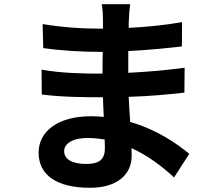

<svg xmlns="http://www.w3.org/2000/svg" viewBox="-20 -829 1040 910"><path d="M597 -809H462C466 -790 468 -759 468 -740C468 -728 468 -712 468 -693C372 -693 276 -699 182 -715L185 -601C278 -588 373 -583 467 -583C466 -549 466 -513 466 -480C370 -480 271 -482 177 -499L178 -381C274 -369 371 -368 468 -368C469 -338 470 -306 472 -275C452 -277 431 -278 410 -278C256 -278 163 -207 163 -106C163 0 247 61 407 61C539 61 604 -5 604 -90C604 -101 604 -113 603 -127C683 -91 751 -38 805 12L877 -100C819 -148 723 -215 597 -251C594 -291 592 -332 590 -370C686 -373 764 -380 854 -390L855 -508C774 -497 689 -489 588 -484C588 -515 588 -552 588 -587C685 -592 776 -601 842 -609L843 -724C755 -709 672 -701 590 -697C590 -713 590 -728 591 -738C592 -764 594 -789 597 -809ZM284 -113C284 -147 323 -175 394 -175C422 -175 449 -172 476 -168C477 -150 477 -136 477 -125C477 -67 442 -52 389 -52C320 -52 284 -75 284 -113Z"/></svg>

Font: DAIFUKU Sans JP
Style: Bold
Weight: 700
Designer: Original font ‘Source Han Sans JP’ : Ryoko NISHIZUKA  (kana, bopomofo & ideographs); Paul D. Hunt (Latin, Greek & Cyrill
Foundry: Daifuku
Version: Version 1.001